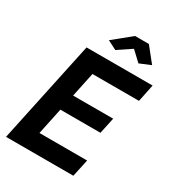

<svg xmlns="http://www.w3.org/2000/svg" viewBox="-215 -1037 1050 1158"><g transform="rotate(30 310.5 -458.0)"><path d="M161 -710H621L596 -589H272L236 -418H515L491 -306H212L173 -121H505L479 0H10ZM256 -815 380 -916H476L557 -815L480 -783L413 -846L319 -783Z"/></g></svg>

Font: Raleway Thin
Style: Bold Italic
Weight: 700
Italic angle: -12°
Version: Version 4.026